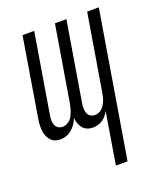

<svg xmlns="http://www.w3.org/2000/svg" viewBox="-136 -609 772 913"><g transform="rotate(-20 250.0 -152.5)"><path d="M292 215 335 -46Q329 -34 320.5 -24Q312 -14 301 -6.5Q290 1 277 4.5Q264 8 252 8Q237 8 223.5 2.5Q210 -3 201.5 -13.5Q193 -24 188 -37.5Q183 -51 182 -66Q176 -51 167 -37.5Q158 -24 145.5 -13.5Q133 -3 118 2.5Q103 8 88 8Q73 8 59.5 2.5Q46 -3 37.5 -13.5Q29 -24 24 -37.5Q19 -51 18 -65.5Q17 -80 18 -95.5Q19 -111 22 -126L87 -520H146L79 -116Q77 -103 77 -91Q77 -79 81.5 -68Q86 -57 96 -51Q106 -45 118 -45Q128 -45 137.5 -49Q147 -53 155 -60.5Q163 -68 168 -77.5Q173 -87 176.5 -96.5Q180 -106 182.5 -115.5Q185 -125 187 -135L251 -520H309L242 -116Q240 -103 240.5 -91Q241 -79 245 -68Q249 -57 259.5 -51Q270 -45 282 -45Q292 -45 301.5 -49Q311 -53 318.5 -60.5Q326 -68 331.5 -77.5Q337 -87 340.5 -96.5Q344 -106 346 -115.5Q348 -125 350 -135L414 -520H473L351 215Z"/></g></svg>

Font: Iosevka Term Curly Lt Obl
Style: Regular
Weight: 300
Italic angle: -9°
Designer: Belleve Invis
Foundry: Belleve Invis
Version: Version 32.3.0